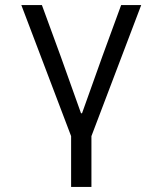

<svg xmlns="http://www.w3.org/2000/svg" viewBox="-20 -536 640 756"><path d="M260 0 64 -516H145L219 -314L299 -90H303L383 -314L457 -516H536L340 0V200H260Z"/></svg>

Font: IBM Plaex Mono
Style: Regular
Weight: 400
Designer: Mike Abbink, Paul van der Laan, Pieter van Rosmalen
Foundry: Bold Monday
Version: Version 2.003